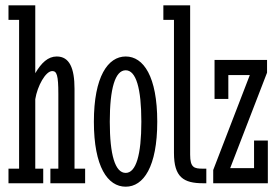

<svg xmlns="http://www.w3.org/2000/svg" viewBox="-20 -691 1054 724"><path d="M12 -616H52V-55H12V0H143V-55H113V-317C121 -367 152 -423 177 -423C194 -423 200 -408 200 -337V-55H170V0H301V-55H261V-356C261 -434 242 -478 194 -478C161 -478 136 -454 113 -415V-671H12Z M573 -232C573 -403 521 -478 454 -478C387 -478 334 -402 334 -232C334 -62 386 13 454 13C521 13 573 -62 573 -232ZM513 -232C513 -107 493 -39 454 -39C414 -39 394 -107 394 -232C394 -357 414 -426 454 -426C493 -426 513 -358 513 -232Z M596 -616H636V-114C636 -23 672 0 746 0H758V-55H745C712 -55 697 -59 697 -108V-671H596Z M789 -318H841V-408H922L784 -50V0H990V-161H938V-57H848L987 -417V-465H789Z"/></svg>

Font: Stint Ultra Condensed
Style: Regular
Weight: 400
Width: 1
Designer: Astigmatic (AOETI)
Foundry: Astigmatic (AOETI)
Version: Version 1.000